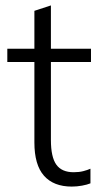

<svg xmlns="http://www.w3.org/2000/svg" viewBox="-20 -681 377 709"><path d="M245 8Q178 8 142.5 -32Q107 -72 107 -155V-452H7V-501H107V-641L168 -661V-501H316V-452H168V-164Q168 -101 188 -73Q208 -45 252 -45Q272 -45 287.5 -49Q303 -53 314 -58V-4Q302 1 283 4.5Q264 8 245 8Z"/></svg>

Font: Mulish ExtraLight Light
Style: Regular
Weight: 300
Version: Version 3.603